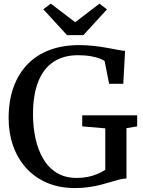

<svg xmlns="http://www.w3.org/2000/svg" viewBox="-20 -992 764 1024"><path d="M380 11Q296 11 230 -17.5Q164 -46 118.5 -97Q73 -148 49.5 -215.5Q26 -283 26 -361Q26 -455 52.5 -527.8Q79 -600.5 128 -650.5Q177 -700.5 246.5 -726Q316 -751.5 402 -751.5Q441 -751.5 479 -747.2Q517 -743 550.2 -737Q583.5 -731 608.8 -726.2Q634 -721.5 647 -720.5L637.5 -545H562L538 -666Q531.5 -672 513.5 -679.2Q495.5 -686.5 465.8 -692Q436 -697.5 395 -697.5Q319 -697.5 265.5 -662.2Q212 -627 184 -556.8Q156 -486.5 156 -383Q156 -315.5 169.2 -254.2Q182.5 -193 210.2 -145.5Q238 -98 282.5 -70.5Q327 -43 389.5 -43Q421 -43 448 -48.5Q475 -54 498.2 -63.8Q521.5 -73.5 541.5 -86V-307.5L418.5 -318V-377H711.5V-318L654.5 -308.5V-40Q635.5 -39.5 614.5 -34Q593.5 -28.5 569.2 -21Q545 -13.5 516.5 -6.2Q488 1 454 6Q420 11 380 11ZM337.5 -804.5 211 -942.5 251 -972.5 381 -873.5 510.5 -972.5 550.5 -942 424.5 -804.5Z"/></svg>

Font: Merriweather 20pt Medium
Style: Regular
Weight: 500
Version: Version 2.100